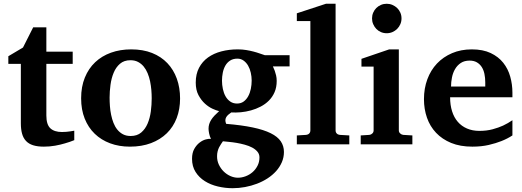

<svg xmlns="http://www.w3.org/2000/svg" viewBox="-20 -760 2749 1011"><path d="M371.1 -22Q347.7 -12.2 321.3 -4.9Q298.8 2 270.3 7.1Q241.7 12.2 210.9 12.2Q177.7 12.2 154.5 4.9Q131.3 -2.4 116.9 -17.8Q102.5 -33.2 96.2 -56.2Q89.8 -79.1 89.8 -110.8V-423.8H23.9V-463.9L101.1 -509.8L154.8 -616.2H224.1V-487.8H362.8V-423.8H224.1V-151.9Q224.1 -104 245.1 -84.5Q266.1 -64.9 306.2 -64.9Q317.9 -64.9 329.6 -65.9Q341.3 -66.9 350.6 -68.4Q361.3 -69.8 371.1 -71.8Z M778.8 -242.2Q778.8 -263.2 776.9 -286.4Q774.9 -309.6 770.3 -332Q765.6 -354.5 757.3 -374.5Q749 -394.5 736.6 -409.7Q724.1 -424.8 707 -433.8Q689.9 -442.9 667 -442.9Q633.3 -442.9 611.8 -424.3Q590.3 -405.8 578.4 -376.7Q566.4 -347.7 561.8 -313Q557.1 -278.3 557.1 -246.1Q557.1 -224.6 558.8 -201.2Q560.5 -177.7 565.2 -155.3Q569.8 -132.8 577.6 -112.8Q585.4 -92.8 597.9 -77.4Q610.4 -62 627.4 -53Q644.5 -43.9 668 -43.9Q702.1 -43.9 723.6 -62.3Q745.1 -80.6 757.3 -109.4Q769.5 -138.2 774.2 -173.3Q778.8 -208.5 778.8 -242.2ZM928.2 -241.2Q928.2 -185.1 910.4 -138.4Q892.6 -91.8 858.4 -58.3Q824.2 -24.9 775.1 -6.3Q726.1 12.2 664.1 12.2Q606.9 12.2 559.8 -5.4Q512.7 -22.9 478.8 -55.7Q444.8 -88.4 426 -135.5Q407.2 -182.6 407.2 -242.2Q407.2 -303.7 426.8 -351.6Q446.3 -399.4 481.2 -432.4Q516.1 -465.3 564.5 -482.7Q612.8 -500 670.9 -500Q732.9 -500 780.8 -481Q828.6 -461.9 861.3 -427.5Q894 -393.1 911.1 -345.7Q928.2 -298.3 928.2 -241.2Z M1346.2 68.8Q1346.2 51.3 1335.4 38.6Q1324.7 25.9 1307.6 16.8Q1290.5 7.8 1269 2Q1247.6 -3.9 1226.1 -7.6Q1204.6 -11.2 1185.5 -12.9Q1166.5 -14.6 1153.8 -16.1Q1148.9 -8.8 1143.6 -1Q1138.2 6.8 1133.5 16.1Q1128.9 25.4 1126 36.9Q1123 48.3 1123 62Q1122.6 85.9 1132.3 106.7Q1142.1 127.4 1157.7 142.8Q1173.3 158.2 1193.1 167Q1212.9 175.8 1232.9 175.8Q1252.9 175.8 1273.2 168.2Q1293.5 160.6 1309.6 146.7Q1325.7 132.8 1335.9 113Q1346.2 93.3 1346.2 68.8ZM1305.2 -335.9Q1305.2 -356.4 1300.5 -377.2Q1295.9 -397.9 1286.4 -414.3Q1276.9 -430.7 1262.7 -440.9Q1248.5 -451.2 1230 -451.2Q1207.5 -451.2 1191.9 -441.2Q1176.3 -431.2 1166.7 -414.6Q1157.2 -397.9 1153.1 -377.2Q1148.9 -356.4 1148.9 -335Q1148.9 -313 1153.6 -291.3Q1158.2 -269.5 1167.7 -252.7Q1177.2 -235.8 1192.4 -225.3Q1207.5 -214.8 1228 -214.8Q1248.5 -214.8 1262.9 -225.3Q1277.3 -235.8 1286.9 -253.2Q1296.4 -270.5 1300.8 -292.2Q1305.2 -314 1305.2 -335.9ZM1417 -410.2Q1422.4 -399.4 1426.8 -387.2Q1430.7 -376.5 1433.8 -363Q1437 -349.6 1437 -334Q1437 -300.3 1425.8 -274.7Q1414.6 -249 1395.8 -230.2Q1377 -211.4 1352.5 -198.7Q1328.1 -186 1301.5 -178.7Q1274.9 -171.4 1248 -168.9Q1221.2 -166.5 1197.8 -168Q1189 -162.1 1181.9 -155.8Q1174.8 -149.4 1170.9 -142.3Q1167 -135.3 1166.7 -127Q1166.5 -118.7 1170.9 -107.9Q1252.9 -101.1 1310.8 -88.9Q1368.7 -76.7 1405.3 -58.6Q1441.9 -40.5 1458.5 -15.9Q1475.1 8.8 1475.1 40Q1475.1 68.8 1464.1 94.2Q1453.1 119.6 1434.1 140.9Q1415 162.1 1389.2 179Q1363.3 195.8 1333.3 207.3Q1303.2 218.8 1270.5 224.9Q1237.8 231 1205.1 231Q1165.5 231 1127.2 221.9Q1088.9 212.9 1058.6 193.8Q1028.3 174.8 1009.8 145.5Q991.2 116.2 991.2 76.2Q991.2 44.9 1002.9 24.2Q1014.6 3.4 1030.8 -9Q1046.9 -21.5 1063.7 -25.9Q1080.6 -30.3 1090.8 -28.8Q1084 -42.5 1081.1 -57.4Q1078.1 -72.3 1078.1 -82Q1078.1 -94.7 1081.5 -106.2Q1085 -117.7 1091.8 -128.7Q1098.6 -139.6 1109.1 -150.9Q1119.6 -162.1 1133.8 -174.8Q1120.6 -177.7 1099.9 -187Q1079.1 -196.3 1059.3 -214.1Q1039.6 -231.9 1025.1 -259Q1010.7 -286.1 1010.7 -325.2Q1010.7 -370.1 1028.1 -403.1Q1045.4 -436 1075.4 -457.5Q1105.5 -479 1145.8 -489.5Q1186 -500 1231.9 -500Q1255.4 -500 1276.1 -496.6Q1296.9 -493.2 1314.7 -488.5Q1332.5 -483.9 1347.4 -478.5Q1362.3 -473.1 1375 -469.2H1504.9V-410.2Z M1543 0V-46.9L1592.3 -49.8Q1602.1 -50.8 1608.2 -57.1Q1614.3 -63.5 1614.3 -73.2V-648.9H1543V-689.9L1696.3 -740.2H1747.1V-73.2Q1747.1 -63.5 1753.2 -57.1Q1759.3 -50.8 1769 -49.8L1819.3 -46.9V0Z M1879.4 0V-46.9L1925.3 -49.8Q1934.1 -50.8 1940.7 -57.4Q1947.3 -64 1947.3 -73.2V-409.2H1883.3V-450.2L2029.3 -500H2080.1V-73.2Q2080.1 -64 2087.2 -57.4Q2094.2 -50.8 2103 -49.8L2151.4 -46.9V0ZM2094.2 -663.1Q2094.2 -647 2088.1 -632.8Q2082 -618.7 2071.3 -607.9Q2060.5 -597.2 2046.4 -591.1Q2032.2 -585 2016.1 -585Q2000 -585 1985.8 -591.1Q1971.7 -597.2 1961.4 -607.9Q1951.2 -618.7 1945.1 -632.8Q1939 -647 1939 -663.1Q1939 -679.2 1945.1 -693.4Q1951.2 -707.5 1961.4 -717.8Q1971.7 -728 1985.8 -734.1Q2000 -740.2 2016.1 -740.2Q2032.2 -740.2 2046.4 -734.1Q2060.5 -728 2071.3 -717.8Q2082 -707.5 2088.1 -693.4Q2094.2 -679.2 2094.2 -663.1Z M2535.2 -326.2Q2535.2 -350.1 2530.8 -371.1Q2526.4 -392.1 2516.4 -407.5Q2506.3 -422.9 2490.7 -431.9Q2475.1 -440.9 2453.1 -440.9Q2425.3 -440.9 2406.5 -428.5Q2387.7 -416 2376.2 -396.2Q2364.7 -376.5 2359.9 -352.1Q2355 -327.6 2355 -304.2H2535.2ZM2678.2 -46.9Q2652.3 -29.8 2620.1 -17.1Q2592.3 -5.9 2553.7 3.2Q2515.1 12.2 2467.3 12.2Q2403.3 12.2 2355.7 -7.3Q2308.1 -26.9 2276.1 -60.8Q2244.1 -94.7 2228.3 -140.1Q2212.4 -185.5 2212.4 -237.8Q2212.4 -294.4 2230.2 -342.5Q2248 -390.6 2281 -425.5Q2314 -460.4 2360.6 -480.2Q2407.2 -500 2464.4 -500Q2522.9 -500 2563.7 -480.7Q2604.5 -461.4 2629.9 -429.4Q2655.3 -397.5 2666.7 -356.4Q2678.2 -315.4 2678.2 -272V-248H2350.1Q2350.1 -207 2360.4 -174.3Q2370.6 -141.6 2390.4 -118.7Q2410.2 -95.7 2439 -83.3Q2467.8 -70.8 2504.4 -70.8Q2542.5 -70.8 2574 -79.3Q2605.5 -87.9 2628.9 -98.6Q2655.8 -111.3 2678.2 -127Z"/></svg>

Font: Charis SIL Am
Style: Bold
Weight: 700
Foundry: SIL International
Version: Version 5.000